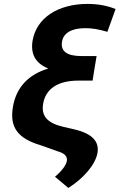

<svg xmlns="http://www.w3.org/2000/svg" viewBox="-20 -757 615 970"><path d="M522.4 -596.2 563.9 -711.3C520.6 -729 474.1 -737.2 422.2 -737.2C271.7 -737.2 163.7 -665.5 144.5 -551.1C133.5 -482.6 160.5 -436.1 224.1 -410.9C122.2 -380 61.4 -314.6 45.1 -215.9C28.1 -113.3 70 -57.2 186.8 -22.7L271.3 7.5C306.5 17 321.4 33.4 317.8 56.1C314.3 75.3 295.5 104.4 257.8 136L325.3 192.5C399.9 145.6 461.3 76.7 472.3 16.3C482.2 -40.8 448.5 -81.7 354.4 -103.7L298.7 -116.5C217.7 -135.7 187.9 -171.9 197.8 -232.2C210.6 -309.3 273.4 -349.8 376.4 -349.8H447.8L455.6 -399.5L468 -473.7H392.8C319.6 -473.7 284.8 -497.2 293.3 -546.2C300.4 -590.6 342 -614.7 410.9 -614.7C445.7 -614.7 477.3 -609.4 522.4 -596.2Z"/></svg>

Font: Margiela Sans
Style: Bold Italic
Weight: 700
Italic angle: -9.39999°
Designer: Stefan Endress, Andreas Faust
Version: Version 1.100;FEAKit 1.0